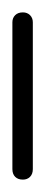

<svg xmlns="http://www.w3.org/2000/svg" viewBox="-20 -290 73 310"><path d="M0 -17H33V-254H0ZM17 -33Q9 -33 4.5 -28.5Q0 -24 0 -17Q0 -9 4.5 -4.5Q9 0 17 0Q24 0 28.5 -4.5Q33 -9 33 -17Q33 -24 28.5 -28.5Q24 -33 17 -33ZM17 -270Q9 -270 4.5 -265.5Q0 -261 0 -254Q0 -246 4.5 -241.5Q9 -237 17 -237Q24 -237 28.5 -241.5Q33 -246 33 -254Q33 -261 28.5 -265.5Q24 -270 17 -270Z"/></svg>

Font: Wavefont Light
Style: Regular
Weight: 300
Version: Version 3.004;gftools[0.9.33]